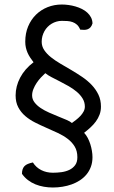

<svg xmlns="http://www.w3.org/2000/svg" viewBox="-20 -626 501 846"><path d="M124.9 89.8Q112.1 92.4 102.8 96.3Q93.5 100.1 87.8 106.1Q82.2 112.1 79.5 120.4Q76.8 128.8 76.8 139.9Q88.1 156 103.2 167.5Q118.3 179 135.9 186.2Q153.6 193.4 173.3 196.8Q193 200.2 213.1 200.2Q234.1 200.2 255.2 196.8Q276.4 193.4 295.7 186.5Q315.1 179.6 331.8 168.7Q348.5 157.8 360.8 143.1Q373.2 128.3 380.3 109.2Q387.5 90.1 387.5 66.7Q387.5 53.1 384.9 38.1Q382.4 23.1 377.8 8.7Q373.2 -5.6 366.4 -18.5Q359.6 -31.4 350.6 -40.8Q365.1 -52.1 378.6 -64.4Q392.1 -76.7 402.3 -90.6Q412.5 -104.5 418.6 -120.7Q424.8 -136.8 424.8 -156.2Q424.8 -185.8 413.6 -209.1Q402.3 -232.4 384 -251.8Q365.6 -271.1 342.2 -287Q318.7 -302.9 294.3 -317.3Q269.8 -331.7 246.3 -345.4Q222.9 -359.1 204.5 -373.8Q186.2 -388.4 174.9 -405.2Q163.7 -421.9 163.7 -442Q163.7 -455.1 166.9 -466.9Q170.2 -478.6 175.9 -488.9Q181.6 -499.1 189.9 -507.5Q198.1 -515.9 207.9 -521.7Q217.8 -527.6 229 -530.8Q240.2 -534.1 252.3 -534.1Q265 -534.1 277 -533.3Q288.9 -532.5 299.7 -528.7Q310.4 -525 319.1 -517.2Q327.8 -509.4 333.4 -495.4Q342.4 -494.4 350.9 -494.4Q359.4 -494.5 366.5 -497.2Q373.5 -499.9 379 -506Q384.4 -512.2 387.6 -522.9Q387.1 -537.6 380.9 -549.5Q374.6 -561.4 364.3 -570.7Q353.9 -580.1 340.5 -586.7Q327.1 -593.3 312.3 -597.6Q297.5 -601.9 281.9 -604Q266.4 -606.1 252.3 -606.1Q218.9 -606.1 189.5 -594.4Q160.2 -582.6 138.4 -561.2Q116.6 -539.7 103.9 -509.5Q91.3 -479.4 91.3 -442Q91.3 -428.2 94 -416.4Q96.7 -404.5 101.4 -393.6Q106.2 -382.7 113 -372.4Q119.9 -362.1 127.8 -351.7Q108.3 -337 93.4 -319.8Q78.5 -302.5 68.7 -283.7Q58.8 -264.9 53.8 -245.1Q48.8 -225.3 48.8 -205.7Q48.8 -175.2 60.5 -153.2Q72.1 -131.2 91.3 -114.7Q110.5 -98.3 134.9 -86Q159.4 -73.7 184.9 -62.6Q210.3 -51.5 234.8 -40.1Q259.3 -28.7 278.4 -14.1Q297.6 0.5 309.3 20Q320.9 39.4 320.9 66.7Q320.9 88.5 311 101.8Q301.1 115.1 285.4 122.6Q269.7 130 250.7 132.6Q231.7 135.1 213.4 135.1Q199.1 135.1 186.1 132.2Q173.1 129.3 161.8 123.5Q150.5 117.8 141.2 109.4Q132 101 124.9 89.8ZM121.5 -205.7Q121.5 -219.5 127.2 -233.6Q132.9 -247.8 141.5 -260.7Q150.1 -273.6 160.4 -284.6Q170.7 -295.7 179.6 -303.6Q190.3 -294.7 207.5 -285.8Q224.6 -276.9 244 -267.1Q263.3 -257.3 282.8 -246.2Q302.2 -235 318.1 -221.7Q333.9 -208.4 343.9 -192.1Q353.9 -175.9 353.9 -156.2Q353.9 -144.9 348.3 -134.5Q342.7 -124 334 -114.9Q325.4 -105.7 315.5 -98.1Q305.5 -90.6 296.9 -84.1Q288.6 -91.2 272.3 -98.1Q256.1 -105 236.5 -112.9Q216.9 -120.7 196.5 -129.8Q176 -138.8 159.4 -149.9Q142.7 -161 132.1 -174.9Q121.5 -188.7 121.5 -205.7Z"/></svg>

Font: SaysetthaMai Thin
Style: Regular
Weight: 100
Designer: John M. Durdin
Foundry: Lao Script for Windows
Version: Version 1.101